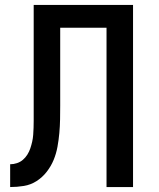

<svg xmlns="http://www.w3.org/2000/svg" viewBox="-20 -755 640 775"><path d="M21 0V-92Q35 -92 48.5 -96.5Q62 -101 72.5 -110Q83 -119 90.5 -131Q98 -143 102.5 -156.5Q107 -170 110 -183.5Q113 -197 114 -211Q115 -225 115.5 -239Q116 -253 116 -267Q116 -284 116 -301Q116 -318 116 -335V-735H517V0H410V-643H223V-334Q223 -334 223 -334Q223 -334 223 -333V-332Q223 -332 223 -332Q223 -332 223 -331V-329Q223 -302 222.5 -274Q222 -246 219.5 -218Q217 -190 212 -162.5Q207 -135 196.5 -109.5Q186 -84 168.5 -61.5Q151 -39 127.5 -24Q104 -9 76.5 -4.5Q49 0 21 0Z"/></svg>

Font: Iosevka SS04 Semibold Extended
Style: Regular
Weight: 600
Width: 7
Monospace: yes
Designer: Belleve Invis
Foundry: Belleve Invis
Version: Version 19.0.0; ttfautohint (v1.8.4)